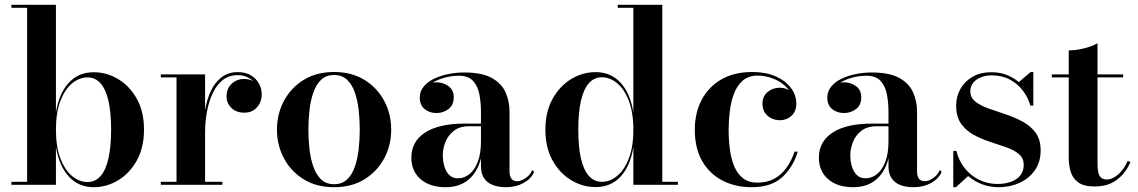

<svg xmlns="http://www.w3.org/2000/svg" viewBox="-20 -770 4741 800"><path d="M370.5 10Q307.5 10 266.8 -34.5Q226 -79 213 -158V0H27.5V-12.5H93V-737.5H27.5V-750H213V-301.5Q226 -381 266.5 -425Q307 -469 370.5 -469Q424.5 -469 472.2 -440.5Q520 -412 550 -358.5Q580 -305 580 -230Q580 -155 550 -101.2Q520 -47.5 472.2 -18.8Q424.5 10 370.5 10ZM344.5 -11.5Q377.5 -11.5 399.5 -37Q421.5 -62.5 432.2 -111.5Q443 -160.5 443 -230Q443 -299.5 432.2 -348.2Q421.5 -397 399.5 -422.2Q377.5 -447.5 344.5 -447.5Q310.5 -447.5 280.5 -422.8Q250.5 -398 231.8 -349.8Q213 -301.5 213 -230Q213 -158.5 231.8 -109.8Q250.5 -61 280.5 -36.2Q310.5 -11.5 344.5 -11.5Z M827 -217Q827 -265.5 834.5 -310.8Q842 -356 859 -391.8Q876 -427.5 903.8 -448.5Q931.5 -469.5 971 -469.5Q1003 -469.5 1025.2 -456.2Q1047.5 -443 1059 -421.8Q1070.5 -400.5 1070.5 -376.5Q1070.5 -345.5 1050.8 -323Q1031 -300.5 998 -300.5Q964.5 -300.5 944.2 -320.2Q924 -340 924 -368Q924 -401.5 945.5 -421.2Q967 -441 997.5 -441Q1018 -441 1034.5 -432Q1051 -423 1060.2 -408.2Q1069.5 -393.5 1069.5 -376.5H1057.5Q1057.5 -397.5 1046.8 -416Q1036 -434.5 1016.2 -445.8Q996.5 -457 969.5 -457Q935 -457 909.5 -437.5Q884 -418 867.5 -384Q851 -350 842.8 -307Q834.5 -264 834.5 -217ZM834.5 -460V-12.5H906.5V0H650V-12.5H715.5V-447.5H650V-460Z M1372 10Q1298.5 10 1245.2 -23Q1192 -56 1163 -110.5Q1134 -165 1134 -230Q1134 -295 1163 -349.5Q1192 -404 1245.2 -437Q1298.5 -470 1372 -470Q1445.5 -470 1498.8 -437Q1552 -404 1581 -349.5Q1610 -295 1610 -230Q1610 -165 1581 -110.5Q1552 -56 1498.8 -23Q1445.5 10 1372 10ZM1372 -2.5Q1405 -2.5 1426 -22.2Q1447 -42 1458.5 -75.2Q1470 -108.5 1474.5 -149Q1479 -189.5 1479 -230Q1479 -271 1474.5 -311.2Q1470 -351.5 1458.5 -384.8Q1447 -418 1426 -437.8Q1405 -457.5 1372 -457.5Q1339 -457.5 1318.2 -437.8Q1297.5 -418 1285.8 -384.8Q1274 -351.5 1269.5 -311.2Q1265 -271 1265 -230Q1265 -189.5 1269.5 -149Q1274 -108.5 1285.8 -75.2Q1297.5 -42 1318.2 -22.2Q1339 -2.5 1372 -2.5Z M2087.5 10Q2059 10 2035.5 1.8Q2012 -6.5 1998 -25.8Q1984 -45 1984 -77.5V-304.5Q1984 -340.5 1977.8 -375Q1971.5 -409.5 1951.8 -432Q1932 -454.5 1892 -454.5Q1869 -454.5 1843.2 -449Q1817.5 -443.5 1795 -432.2Q1772.5 -421 1758.5 -403.8Q1744.5 -386.5 1744.5 -363H1730Q1730 -392 1751 -409.5Q1772 -427 1798.5 -427Q1827 -427 1848.8 -411Q1870.5 -395 1870.5 -365Q1870.5 -331.5 1848.2 -315.2Q1826 -299 1798.5 -299Q1769 -299 1749 -315.8Q1729 -332.5 1729 -363Q1729 -389 1745 -408.8Q1761 -428.5 1787.5 -441.5Q1814 -454.5 1847 -461.2Q1880 -468 1914 -468Q1987.5 -468 2028.5 -445.5Q2069.5 -423 2086.2 -385.8Q2103 -348.5 2103 -304.5V-55.5Q2103 -38.5 2110 -26.8Q2117 -15 2136.5 -15Q2150 -15 2168.8 -27Q2187.5 -39 2198.5 -62L2205.5 -53Q2192 -24 2160.5 -7Q2129 10 2087.5 10ZM1836.5 10Q1771.5 10 1732.8 -23.2Q1694 -56.5 1694 -113.5Q1694 -180.5 1751.5 -217.8Q1809 -255 1915.5 -255H2030.5V-244H1935.5Q1895 -244 1870.8 -224.8Q1846.5 -205.5 1835.8 -178Q1825 -150.5 1825 -124.5Q1825 -100 1831.2 -77.8Q1837.5 -55.5 1851.5 -41.2Q1865.5 -27 1888 -27Q1913 -27 1934.8 -43.5Q1956.5 -60 1970.2 -94.2Q1984 -128.5 1984 -181.5H1992Q1992 -123.5 1974.2 -80.5Q1956.5 -37.5 1922 -13.8Q1887.5 10 1836.5 10Z M2462 9.5Q2408 9.5 2360.2 -19Q2312.5 -47.5 2282.5 -101Q2252.5 -154.5 2252.5 -229.5Q2252.5 -304.5 2282.5 -358.2Q2312.5 -412 2360.2 -440.8Q2408 -469.5 2462 -469.5Q2525.5 -469.5 2566 -425Q2606.5 -380.5 2619 -301.5V-737.5H2554V-750H2739.5V-12.5H2804.5V0H2619V-157.5Q2606.5 -78.5 2566 -34.5Q2525.5 9.5 2462 9.5ZM2488 -12.5Q2521.5 -12.5 2551.5 -37Q2581.5 -61.5 2600.2 -110Q2619 -158.5 2619 -229.5Q2619 -301 2600.2 -349.8Q2581.5 -398.5 2551.5 -423.2Q2521.5 -448 2488 -448Q2455 -448 2433 -422.5Q2411 -397 2400.2 -348Q2389.5 -299 2389.5 -229.5Q2389.5 -160 2400.2 -111.5Q2411 -63 2433 -37.8Q2455 -12.5 2488 -12.5Z M3112 10Q3045 10 2991.2 -17.2Q2937.5 -44.5 2906.2 -98Q2875 -151.5 2875 -230Q2875 -298.5 2903 -352.8Q2931 -407 2984.5 -438.5Q3038 -470 3115 -470Q3170.5 -470 3211.5 -452Q3252.5 -434 3275.2 -404Q3298 -374 3298 -338.5Q3298 -306 3277.8 -287.5Q3257.5 -269 3229 -269Q3212.5 -269 3196 -276.2Q3179.5 -283.5 3168.2 -298.8Q3157 -314 3157 -337.5Q3157 -369.5 3178.8 -387Q3200.5 -404.5 3229 -404.5Q3256 -404.5 3276.5 -387.5Q3297 -370.5 3297 -338.5H3285.5Q3285.5 -365.5 3272 -387Q3258.5 -408.5 3236.8 -423.8Q3215 -439 3188.8 -447Q3162.5 -455 3137 -455Q3098 -455 3074 -433.5Q3050 -412 3037.5 -377.8Q3025 -343.5 3020.5 -304.5Q3016 -265.5 3016 -230Q3016 -187 3021.2 -147.2Q3026.5 -107.5 3039.5 -76.5Q3052.5 -45.5 3076 -27.2Q3099.5 -9 3135.5 -9Q3176.5 -9 3206.5 -25.5Q3236.5 -42 3257.2 -71.2Q3278 -100.5 3290.5 -138H3304Q3284.5 -73 3239 -31.5Q3193.5 10 3112 10Z M3785.5 10Q3757 10 3733.5 1.8Q3710 -6.5 3696 -25.8Q3682 -45 3682 -77.5V-304.5Q3682 -340.5 3675.8 -375Q3669.5 -409.5 3649.8 -432Q3630 -454.5 3590 -454.5Q3567 -454.5 3541.2 -449Q3515.5 -443.5 3493 -432.2Q3470.5 -421 3456.5 -403.8Q3442.5 -386.5 3442.5 -363H3428Q3428 -392 3449 -409.5Q3470 -427 3496.5 -427Q3525 -427 3546.8 -411Q3568.5 -395 3568.5 -365Q3568.5 -331.5 3546.2 -315.2Q3524 -299 3496.5 -299Q3467 -299 3447 -315.8Q3427 -332.5 3427 -363Q3427 -389 3443 -408.8Q3459 -428.5 3485.5 -441.5Q3512 -454.5 3545 -461.2Q3578 -468 3612 -468Q3685.5 -468 3726.5 -445.5Q3767.5 -423 3784.2 -385.8Q3801 -348.5 3801 -304.5V-55.5Q3801 -38.5 3808 -26.8Q3815 -15 3834.5 -15Q3848 -15 3866.8 -27Q3885.5 -39 3896.5 -62L3903.5 -53Q3890 -24 3858.5 -7Q3827 10 3785.5 10ZM3534.5 10Q3469.5 10 3430.8 -23.2Q3392 -56.5 3392 -113.5Q3392 -180.5 3449.5 -217.8Q3507 -255 3613.5 -255H3728.5V-244H3633.5Q3593 -244 3568.8 -224.8Q3544.5 -205.5 3533.8 -178Q3523 -150.5 3523 -124.5Q3523 -100 3529.2 -77.8Q3535.5 -55.5 3549.5 -41.2Q3563.5 -27 3586 -27Q3611 -27 3632.8 -43.5Q3654.5 -60 3668.2 -94.2Q3682 -128.5 3682 -181.5H3690Q3690 -123.5 3672.2 -80.5Q3654.5 -37.5 3620 -13.8Q3585.5 10 3534.5 10Z M3952 10V-141.5H3965Q3974.5 -101 3999.2 -69.8Q4024 -38.5 4059.2 -21Q4094.5 -3.5 4136 -3.5Q4166 -3.5 4190.8 -12Q4215.5 -20.5 4230.5 -38.2Q4245.5 -56 4245.5 -82.5Q4245.5 -111.5 4225.2 -128.2Q4205 -145 4173 -156.2Q4141 -167.5 4104.8 -179.2Q4068.5 -191 4036.5 -208.5Q4004.5 -226 3984.2 -255Q3964 -284 3964 -330.5Q3964 -367 3981.2 -398.5Q3998.5 -430 4031.2 -449.5Q4064 -469 4111.5 -469Q4146.5 -469 4175 -457.8Q4203.5 -446.5 4225 -428L4274.5 -470H4285.5V-330H4273Q4264.5 -362 4243.2 -390.8Q4222 -419.5 4189 -437.8Q4156 -456 4112 -456Q4087 -456 4066.8 -447.8Q4046.5 -439.5 4034.8 -424.8Q4023 -410 4023 -390Q4023 -363 4044.2 -346.5Q4065.5 -330 4099 -318Q4132.5 -306 4169.8 -293.8Q4207 -281.5 4240.5 -263.5Q4274 -245.5 4295 -217Q4316 -188.5 4316 -143.5Q4316 -94.5 4291.8 -60.2Q4267.5 -26 4227.8 -8Q4188 10 4142 10Q4104.5 10 4072 -2.2Q4039.5 -14.5 4014 -36.5L3963 10Z M4541.5 7Q4496 7 4472.8 -10Q4449.5 -27 4441.2 -54.5Q4433 -82 4433 -114V-560Q4462.5 -560 4497 -568.5Q4531.5 -577 4553 -590V-88.5Q4553 -51 4562 -36.5Q4571 -22 4591.5 -22Q4615.5 -22 4640 -44Q4664.5 -66 4679 -100L4690 -94.5Q4671 -49.5 4634.2 -21.2Q4597.5 7 4541.5 7ZM4362.5 -447.5V-460H4660V-447.5Z"/></svg>

Font: Bodoni Moda 18pt SemiBold
Style: Regular
Weight: 600
Designer: Owen Earl
Foundry: indestructible type
Version: Version 2.005